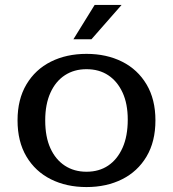

<svg xmlns="http://www.w3.org/2000/svg" viewBox="-20 -745 700 777"><path d="M330 12Q249 12 186 -19.5Q123 -51 87 -111.5Q51 -172 51 -258Q51 -343 87 -403.5Q123 -464 186 -495.5Q249 -527 330 -527Q411 -527 474 -495.5Q537 -464 573 -403.5Q609 -343 609 -258Q609 -172 573 -111.5Q537 -51 474 -19.5Q411 12 330 12ZM330 -50Q381 -50 418 -75Q455 -100 476 -147Q497 -194 497 -261Q497 -325 476 -370.5Q455 -416 418 -440.5Q381 -465 330 -465Q280 -465 242.5 -440.5Q205 -416 184 -369.5Q163 -323 163 -258Q163 -191 184 -145Q205 -99 242.5 -74.5Q280 -50 330 -50ZM277 -586 363 -725H472L350 -586Z"/></svg>

Font: Montagu Slab 24pt
Style: Regular
Weight: 400
Designer: Florian Karsten
Foundry: Florian Karsten
Version: Version 1.000